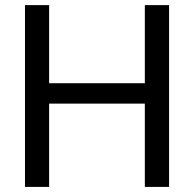

<svg xmlns="http://www.w3.org/2000/svg" viewBox="-20 -734 762 754"><path d="M172.9 -713.9V-407.2H548.8V-713.9H644V0H548.8V-327.1H172.9V0H78.1V-713.9Z"/></svg>

Font: XB Khoramshahr
Style: Regular
Weight: 400
Designer: Behnam
Foundry: Irmug
Version: Version 8.005 2009